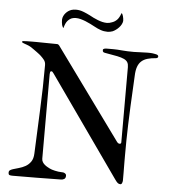

<svg xmlns="http://www.w3.org/2000/svg" viewBox="-59 -939 877 992"><g transform="rotate(5 379.5 -443.0)"><path d="M188.5 -101.6Q188.5 -91.3 193.4 -83.5Q198.2 -75.7 205.1 -70.1Q211.9 -64.5 219.2 -60.5Q226.6 -56.6 231 -54.2Q235.4 -51.8 242.9 -49.3Q250.5 -46.9 259.3 -44.9Q268.1 -43 276.9 -41.7Q285.6 -40.5 292.5 -40.5Q296.4 -40.5 300.8 -40Q305.2 -39.6 309.1 -37.6Q313 -35.6 315.7 -32.5Q318.4 -29.3 318.4 -24.4Q318.4 -11.7 311 -7.1Q303.7 -2.4 294.9 -2.4Q231.9 -1.5 169.4 -0.7Q106.9 0 43 0Q33.2 0 27.3 -2Q21.5 -3.9 21.5 -15.1Q21.5 -22.9 27.1 -26.9Q32.7 -30.8 41.5 -33.7Q54.7 -38.1 72.3 -42.7Q89.8 -47.4 106 -56.4Q122.1 -65.4 133.3 -81.3Q144.5 -97.2 145.5 -124Q149.9 -239.3 155.3 -352.5Q160.6 -465.8 160.6 -583.5Q160.6 -591.8 158.7 -597.9Q156.7 -604 153.1 -609.4Q149.4 -614.7 144.5 -619.6Q139.6 -624.5 133.8 -630.4Q131.3 -632.8 125.5 -637.5Q119.6 -642.1 112.3 -647.5Q105 -652.8 96.7 -658.7Q88.4 -664.6 80.6 -669.9Q73.2 -674.3 67.6 -676.8Q62 -679.2 57.1 -680.9Q52.2 -682.6 47.4 -684.3Q42.5 -686 36.6 -688.5Q32.2 -689.9 32.2 -693.4Q32.2 -694.3 32.7 -696Q33.2 -697.8 36.6 -697.8Q56.2 -699.2 83 -699.2H104Q128.4 -699.2 154.5 -698.5Q180.7 -697.8 212.9 -697.8Q219.7 -697.8 224.1 -691.9L565.9 -221.2Q572.3 -212.9 579.6 -212.9Q587.9 -212.9 587.9 -221.2V-610.8Q587.9 -626 582.5 -635.5Q577.1 -645 564 -651.4Q550.8 -657.7 528.6 -662.4Q506.3 -667 473.1 -672.4Q459 -674.3 455.1 -677Q451.2 -679.7 451.2 -687.5Q451.2 -690.9 453.6 -692.9Q456.1 -694.8 459.5 -695.6Q462.9 -696.3 466.8 -696.5Q470.7 -696.8 473.1 -696.8H505.4Q524.4 -696.8 550.5 -694.3Q576.7 -691.9 611.8 -691.9Q625 -691.9 645 -693.1Q665 -694.3 683.6 -694.3Q690.9 -694.3 696.3 -694.1Q701.7 -693.8 706.5 -693.4Q711.4 -692.9 716.6 -691.9Q721.7 -690.9 728.5 -689.5Q739.3 -686.5 739.3 -679.2Q739.3 -671.9 730 -669.9Q703.6 -668 684.6 -662.4Q665.5 -656.7 653.1 -645.3Q640.6 -633.8 634.3 -615.5Q627.9 -597.2 627 -569.3L625 -529.8Q621.1 -461.4 618.9 -409.4Q616.7 -357.4 615.2 -314.2Q613.8 -271 613.3 -233.2Q612.8 -195.3 612.8 -154.8V-126Q612.8 -113.3 613 -98.4Q613.3 -83.5 613.3 -64.9V-24.4Q613.3 -20 610.6 -12.5Q607.9 -4.9 601.6 -4.9Q593.8 -4.9 587.6 -10Q581.5 -15.1 572.8 -27.8L209 -543.9Q204.1 -549.3 202.4 -552.2Q200.7 -555.2 195.3 -555.2Q190.9 -555.2 189.7 -549.8Q188.5 -544.4 188.5 -539.1ZM238.8 -783.7Q236.3 -783.7 234.4 -788.6Q232.4 -793.5 230.5 -797.9Q227.5 -811.5 227.5 -825.7Q228 -835.9 232.2 -844.7Q236.3 -853.5 242.7 -860.6Q249 -867.7 256.6 -872.6Q264.2 -877.4 271.5 -879.9Q281.2 -883.3 295.9 -883.3Q314.5 -883.3 333 -876.2Q351.6 -869.1 368.7 -860.4Q377.9 -855 389.2 -849.6Q400.4 -844.2 412.1 -839.6Q423.8 -835 436 -832Q448.2 -829.1 460 -829.1Q472.2 -829.1 485.4 -834.5Q499.5 -838.9 511 -850.1Q522.5 -861.3 530.8 -885.7Q533.2 -885.7 535.4 -881.6Q537.6 -877.4 539.3 -871.6Q541 -865.7 542 -858.9Q543 -852.1 543 -846.7Q542 -837.4 537.1 -828.4Q532.2 -819.3 525.1 -811.8Q518.1 -804.2 509.5 -798.1Q501 -792 493.2 -788.6Q480 -783.7 466.8 -783.7Q448.2 -783.7 431.4 -789.6Q414.6 -795.4 399.9 -803.7Q387.7 -810.1 374.8 -816.7Q361.8 -823.2 348.9 -828.4Q335.9 -833.5 323.2 -836.9Q310.5 -840.3 298.8 -840.3Q293.5 -840.3 288.1 -839.6Q282.7 -838.9 277.3 -836.9Q264.6 -831.5 254.9 -820.1Q245.1 -808.6 238.8 -783.7Z"/></g></svg>

Font: IM FELL French Canon
Style: Regular
Weight: 400
Designer: Igino Marini
Foundry: Igino Marini,
Version: 3.00